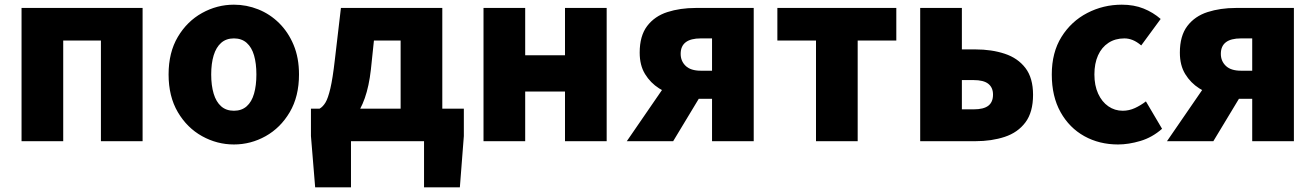

<svg xmlns="http://www.w3.org/2000/svg" viewBox="-20 -603 5617 820"><path d="M72 0V-569H589V0H411V-430H250V0Z M979 14Q907 14 843 -21.5Q779 -57 739.5 -124Q700 -191 700 -285Q700 -379 739.5 -445.5Q779 -512 843 -547.5Q907 -583 979 -583Q1033 -583 1083 -563Q1133 -543 1172 -504.5Q1211 -466 1234 -411Q1257 -356 1257 -285Q1257 -191 1217.5 -124Q1178 -57 1114.5 -21.5Q1051 14 979 14ZM979 -130Q1012 -130 1033.5 -149Q1055 -168 1065 -203Q1075 -238 1075 -285Q1075 -332 1065 -366.5Q1055 -401 1033.5 -420Q1012 -439 979 -439Q946 -439 924.5 -420Q903 -401 892.5 -366.5Q882 -332 882 -285Q882 -238 892.5 -203Q903 -168 924.5 -149Q946 -130 979 -130Z M1479 0V197H1326L1308 -22V-139H1961V-22L1944 197H1791V0ZM1691 -52V-430H1577L1564 -306Q1556 -235 1538 -184Q1520 -133 1493.5 -100.5Q1467 -68 1433 -52.5Q1399 -37 1358 -36L1345 -139Q1359 -147 1370 -165Q1381 -183 1391 -225.5Q1401 -268 1410 -347L1436 -569H1869V-52Z M2045 0V-569H2223V-367H2393V-569H2571V0H2393V-212H2223V0Z M3021 0V-181H2963Q2921 -181 2876.5 -191.5Q2832 -202 2795 -225.5Q2758 -249 2735 -286.5Q2712 -324 2712 -378Q2712 -450 2744 -492Q2776 -534 2830.5 -551.5Q2885 -569 2951 -569H3199V0ZM2973 -301H3021V-439H2973Q2930 -439 2908.5 -422.5Q2887 -406 2887 -373Q2887 -342 2908.5 -321.5Q2930 -301 2973 -301ZM2657 0 2846 -275 2992 -227 2855 0Z M3465 0V-430H3300V-569H3808V-430H3643V0Z M3910 0V-569H4088V-392H4146Q4215 -392 4271 -373.5Q4327 -355 4359.5 -312.5Q4392 -270 4392 -198Q4392 -124 4359.5 -80.5Q4327 -37 4271 -18.5Q4215 0 4146 0ZM4088 -136H4138Q4181 -136 4201 -151.5Q4221 -167 4221 -199Q4221 -229 4201 -245Q4181 -261 4138 -261H4088Z M4755 14Q4675 14 4611 -21.5Q4547 -57 4509.5 -124Q4472 -191 4472 -285Q4472 -379 4513.5 -445.5Q4555 -512 4623.5 -547.5Q4692 -583 4771 -583Q4823 -583 4864 -566.5Q4905 -550 4937 -522L4854 -409Q4835 -425 4817.5 -432Q4800 -439 4782 -439Q4743 -439 4714 -420Q4685 -401 4669.5 -366.5Q4654 -332 4654 -285Q4654 -238 4670 -203Q4686 -168 4713.5 -149Q4741 -130 4775 -130Q4802 -130 4827 -141.5Q4852 -153 4874 -170L4943 -53Q4901 -16 4850.5 -1Q4800 14 4755 14Z M5328 0V-181H5270Q5228 -181 5183.5 -191.5Q5139 -202 5102 -225.5Q5065 -249 5042 -286.5Q5019 -324 5019 -378Q5019 -450 5051 -492Q5083 -534 5137.5 -551.5Q5192 -569 5258 -569H5506V0ZM5280 -301H5328V-439H5280Q5237 -439 5215.5 -422.5Q5194 -406 5194 -373Q5194 -342 5215.5 -321.5Q5237 -301 5280 -301ZM4964 0 5153 -275 5299 -227 5162 0Z"/></svg>

Font: Noto Sans SC Black
Style: Regular
Weight: 900
Designer: Ryoko NISHIZUKA  (kana, bopomofo & ideographs); Paul D. Hunt (Latin, Greek & Cyrillic); Sandoll Communications , Soo-you
Foundry: Adobe
Version: Version 2.004-H2;hotconv 1.0.118;makeotfexe 2.5.65603